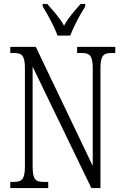

<svg xmlns="http://www.w3.org/2000/svg" viewBox="-20 -951 626 971"><path d="M271 -771H335C352 -816 386 -880 411 -918V-931H388C356 -895 327 -864 304 -821C280 -864 250 -895 219 -931H196V-918C220 -880 255 -816 271 -771ZM32 0H224V-31H203C160 -31 145 -41 145 -111V-614L442 0H488V-603C488 -672 504 -683 546 -683H563V-714H370V-683H391C433 -683 449 -672 449 -605V-112L161 -714H32V-683H48C90 -683 106 -673 106 -605V-111C106 -41 90 -31 46 -31H32Z"/></svg>

Font: Noto Serif Bengali ExtraCondensed Light
Style: Regular
Weight: 300
Width: 2
Designer: Juan Bruce, Universal Thirst, Indian Type Foundry and the Monotype Design Team.
Foundry: Monotype Imaging Inc.
Version: Version 2.003